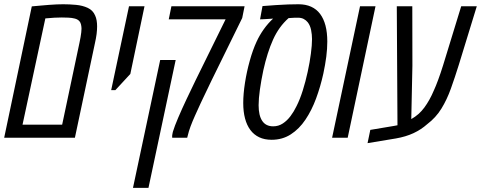

<svg xmlns="http://www.w3.org/2000/svg" viewBox="-20 -660 2305 920"><path d="M0 0 132.3 -629.4Q154.3 -631.3 175.3 -633.3Q196.3 -635.3 215.6 -636.7Q234.9 -638.2 252 -638.9Q269 -639.6 283.2 -639.6Q313 -639.6 344.2 -636.7Q375.5 -633.8 400.4 -622.3Q425.3 -610.8 436 -585.4Q440.9 -574.7 443.1 -561.5Q445.3 -548.3 445.3 -533.7Q445.3 -516.6 442.9 -497.1Q440.4 -477.5 434.6 -451.7L338.9 0ZM87.9 -62.5H277.8L360.8 -455.1Q363.8 -468.8 366 -481.7Q368.2 -494.6 369.4 -504.9Q370.6 -515.1 370.6 -522.5Q370.6 -531.2 368.4 -541.7Q366.2 -552.2 360.4 -558.6Q352.5 -567.4 338.6 -571Q324.7 -574.7 308.1 -575.4Q291.5 -576.2 275.9 -576.2Q258.8 -576.2 240.5 -575.2Q222.2 -574.2 197.3 -571.8Z M512.7 -228 598.1 -629.9H672.4L604.5 -305.7L532.7 -228Z M805.2 0Q805.2 -2 804.9 -5.1Q804.7 -8.3 805.2 -12.7Q805.7 -15.1 806.2 -17.6Q806.6 -20 807.1 -22.9Q807.6 -25.9 808.6 -29.3Q816.4 -55.2 834 -96.4Q851.6 -137.7 874 -185.1Q896.5 -232.4 918 -276.9L1061 -567.4H788.6L801.3 -629.9H1151.9L1140.6 -573.7L994.1 -275.4Q990.2 -267.1 985.8 -258.1Q981.4 -249 976.6 -238.8Q971.7 -228.5 966.1 -217Q960.4 -205.6 954.3 -192.4Q948.2 -179.2 940.9 -164.1Q926.3 -132.3 914.1 -105.2Q901.9 -78.1 893.1 -54.4Q884.3 -30.8 879.4 -9.3L877 0ZM617.2 240.2 747.6 -372.6H821.8L691.4 240.2Z M1281.7 9.8Q1247.6 9.8 1222.2 -2.2Q1196.8 -14.2 1179.7 -37.1Q1162.6 -60.1 1154.1 -92.5Q1145.5 -125 1145.5 -166.5Q1145.5 -209.5 1153.8 -262.9Q1162.1 -316.4 1176.8 -368.9Q1191.4 -421.4 1209.5 -460.4Q1223.6 -491.2 1243.9 -519.8Q1264.2 -548.3 1288.6 -570.8Q1280.8 -570.3 1272.9 -569.8Q1265.1 -569.3 1257.3 -568.8Q1249.5 -568.4 1241.7 -567.9Q1233.9 -567.4 1226.1 -567.4L1237.8 -630.9Q1272.5 -633.8 1303 -635.7Q1333.5 -637.7 1360.4 -638.7Q1387.2 -639.6 1410.6 -639.6Q1444.8 -639.6 1470.7 -627.9Q1496.6 -616.2 1513.7 -593.5Q1530.8 -570.8 1539.6 -537.6Q1548.3 -504.4 1548.3 -460.9Q1548.3 -426.8 1543.5 -388.7Q1538.6 -350.6 1529.3 -307.1Q1515.6 -245.1 1494.6 -188.2Q1473.6 -131.3 1443.6 -86.7Q1413.6 -42 1373.3 -16.1Q1333 9.8 1281.7 9.8ZM1289.1 -54.7Q1314.5 -54.7 1335.2 -68.4Q1356 -82 1372.3 -104Q1388.7 -126 1400.9 -151.4Q1417 -183.1 1430.7 -226.3Q1444.3 -269.5 1454.3 -315.7Q1464.4 -361.8 1469.7 -403.1Q1475.1 -444.3 1475.1 -472.7Q1475.1 -494.1 1470.7 -516.1Q1466.3 -538.1 1454.6 -553.2Q1446.8 -563 1435.3 -569.1Q1423.8 -575.2 1407.2 -575.2Q1398.9 -575.2 1391.6 -575Q1384.3 -574.7 1377.2 -574.2Q1370.1 -573.7 1362.8 -573.2Q1316.4 -532.2 1288.6 -470.5Q1260.7 -408.7 1241.7 -322.8Q1231.4 -273.9 1225.3 -230.5Q1219.2 -187 1219.2 -155.8Q1219.2 -106.4 1236.6 -80.6Q1253.9 -54.7 1289.1 -54.7Z M1571.3 0 1705.1 -629.9H1779.3L1646 0Z M1741.2 25.9 1754.4 -37.6 1867.7 -56.6Q1878.4 -58.6 1888.4 -60.5Q1898.4 -62.5 1908.7 -64.5L1884.8 -22L1881.3 -629.9H1955.6L1956.1 -345.2L1950.7 -89.4Q1987.8 -109.9 2013.4 -144.8Q2039.1 -179.7 2059.1 -227.1Q2068.4 -247.1 2079.8 -278.1Q2091.3 -309.1 2103 -346.7L2189.9 -629.9H2264.6L2178.7 -350.1Q2159.7 -289.1 2140.6 -235.8Q2121.6 -182.6 2095 -139.4Q2068.4 -96.2 2026.9 -64.9Q1998 -39.1 1961.4 -22Q1924.8 -4.9 1877 3.4Z"/></svg>

Font: Open Sans Condensed
Style: Italic
Weight: 400
Width: 3
Italic angle: -12°
Designer: Monotype Design Team
Foundry: Monotype Imaging Inc.
Version: Version 3.000